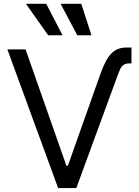

<svg xmlns="http://www.w3.org/2000/svg" viewBox="-20 -959 708 979"><path d="M626 -716.8H650.4V-635.7H638.7Q621.1 -635.7 610.4 -628.4Q599.6 -621.1 593.3 -607.4Q586.9 -593.8 576.2 -564.5L369.1 0H276.4L17.6 -707H110.4L318.4 -114.3H326.2L489.3 -574.2Q506.8 -624 523.9 -654.3Q541 -684.6 565.4 -700.7Q589.8 -716.8 626 -716.8ZM112.3 -939.5H215.8L298.8 -779.3H225.6ZM289.1 -939.5H394.5L446.3 -779.3H374Z"/></svg>

Font: WEMIX Pretendard Variable
Style: Regular
Weight: 400
Designer: Base glyphs from Inter by Rasmus Andersson; Hangeul glyphs from Noto Sans CJK(Source Han Sans) by Jang Soo-young and Kan
Foundry: Kil Hyung-jin
Version: Version 1.000;Glyphs 3.2 (3208)